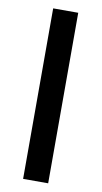

<svg xmlns="http://www.w3.org/2000/svg" viewBox="-87 -803 449 845"><g transform="rotate(10 137.5 -381.0)"><path d="M192 0V-762H80V0Z"/></g></svg>

Font: Cheyenne Sans Medium
Style: Regular
Weight: 500
Designer: The Public Sans project authors (U.S. Web Design System), Libre Franklin designed by Pablo Impallari and Rodrigo Fuenzal
Foundry: The Cheyenne Sans Project Authors
Version: Version 2.007